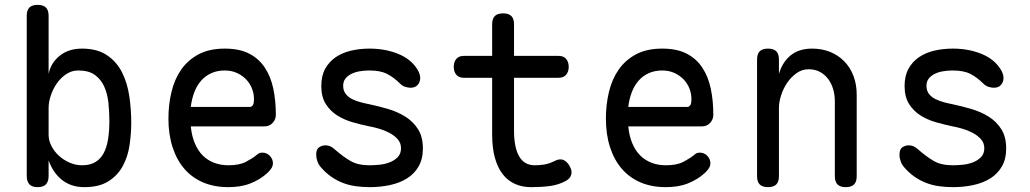

<svg xmlns="http://www.w3.org/2000/svg" viewBox="-20 -760 4240 790"><path d="M135 10Q112 10 101 -1.5Q90 -13 90 -36V-695Q90 -718 101 -729Q112 -740 135 -740Q158 -740 169 -729Q180 -718 180 -695V-456Q189 -501 225.5 -530.5Q262 -560 317 -560Q380 -560 420 -533Q460 -506 482 -462.5Q504 -419 512 -364.5Q520 -310 520 -256Q520 -210 513 -162.5Q506 -115 485 -76.5Q464 -38 426 -14Q388 10 327 10Q298 10 275 2Q252 -6 234 -20.5Q216 -35 202.5 -55Q189 -75 180 -100V-36Q180 -13 169 -1.5Q158 10 135 10ZM318 -80Q351 -80 373 -93.5Q395 -107 407.5 -131.5Q420 -156 425 -189.5Q430 -223 430 -262Q430 -300 426 -337.5Q422 -375 408.5 -404.5Q395 -434 370 -452Q345 -470 302 -470Q275 -470 252.5 -455Q230 -440 214 -417Q198 -394 189 -367Q180 -340 180 -316V-206Q180 -182 191.5 -159.5Q203 -137 222 -119.5Q241 -102 266 -91Q291 -80 318 -80Z M1059 -132Q1078 -132 1090.5 -118.5Q1103 -105 1103 -88Q1103 -79 1098.5 -70.5Q1094 -62 1082 -50Q1066 -35 1048 -24Q1030 -13 1009.5 -5Q989 3 966.5 6.5Q944 10 919 10Q861 10 815.5 -9.5Q770 -29 738.5 -65.5Q707 -102 690 -154.5Q673 -207 673 -272Q673 -329 685.5 -381.5Q698 -434 725.5 -473.5Q753 -513 797 -536.5Q841 -560 905 -560Q965 -560 1005 -539.5Q1045 -519 1069.5 -482Q1094 -445 1104.5 -395.5Q1115 -346 1115 -287Q1115 -269 1102 -254.5Q1089 -240 1068 -240H765Q769 -200 782 -169.5Q795 -139 815 -119.5Q835 -100 861.5 -90Q888 -80 920 -80Q965 -80 991.5 -94Q1018 -108 1033 -120Q1041 -127 1046 -129.5Q1051 -132 1059 -132ZM1009 -320Q1014 -320 1019.5 -326Q1025 -332 1025 -353Q1025 -374 1017 -395Q1009 -416 993.5 -432.5Q978 -449 955.5 -459.5Q933 -470 905 -470Q874 -470 849.5 -459Q825 -448 807.5 -428Q790 -408 779.5 -380.5Q769 -353 765 -320Z M1501 10Q1471 10 1443 6Q1415 2 1390.5 -7.5Q1366 -17 1343.5 -32.5Q1321 -48 1301 -71Q1291 -82 1286 -96Q1281 -110 1281 -124Q1281 -146 1293 -154Q1305 -162 1319 -162Q1330 -162 1339 -158Q1348 -154 1359 -144Q1391 -116 1421.5 -98Q1452 -80 1500 -80Q1517 -80 1539.5 -82Q1562 -84 1582 -91.5Q1602 -99 1616 -113Q1630 -127 1630 -150Q1630 -172 1616 -187.5Q1602 -203 1582 -213.5Q1562 -224 1539.5 -230.5Q1517 -237 1500 -240Q1466 -247 1431 -257Q1396 -267 1367.5 -285Q1339 -303 1320.5 -332Q1302 -361 1302 -406Q1302 -448 1318 -477Q1334 -506 1361 -524.5Q1388 -543 1424 -551.5Q1460 -560 1500 -560Q1565 -560 1618 -538.5Q1671 -517 1697 -475Q1704 -464 1706.5 -455Q1709 -446 1709 -439Q1709 -423 1699 -411Q1689 -399 1669 -399Q1660 -399 1648 -402.5Q1636 -406 1625 -417Q1601 -441 1573.5 -455.5Q1546 -470 1500 -470Q1478 -470 1458.5 -466.5Q1439 -463 1424 -455Q1409 -447 1400.5 -435.5Q1392 -424 1392 -407Q1392 -387 1402.5 -373.5Q1413 -360 1429.5 -352Q1446 -344 1465 -339Q1484 -334 1500 -331Q1538 -323 1577 -311.5Q1616 -300 1648 -280Q1680 -260 1700 -228.5Q1720 -197 1720 -149Q1720 -105 1702 -74.5Q1684 -44 1654 -25.5Q1624 -7 1584.5 1.5Q1545 10 1501 10Z M2279 -530Q2299 -530 2309.5 -517.5Q2320 -505 2320 -485Q2320 -465 2309.5 -452.5Q2299 -440 2279 -440H1888Q1868 -440 1857.5 -452.5Q1847 -465 1847 -485Q1847 -505 1857.5 -517.5Q1868 -530 1888 -530ZM2261 -97Q2281 -108 2296.5 -102.5Q2312 -97 2323 -78Q2335 -58 2330.5 -41.5Q2326 -25 2307 -15Q2277 1 2242 5.5Q2207 10 2165 10Q2129 10 2099.5 -3Q2070 -16 2049 -42.5Q2028 -69 2016.5 -110Q2005 -151 2005 -207V-660Q2005 -683 2016 -694Q2027 -705 2050 -705Q2073 -705 2084 -694Q2095 -683 2095 -660V-224Q2095 -152 2116.5 -116Q2138 -80 2180 -80Q2200 -80 2219 -83Q2238 -86 2261 -97Z M2859 -132Q2878 -132 2890.5 -118.5Q2903 -105 2903 -88Q2903 -79 2898.5 -70.5Q2894 -62 2882 -50Q2866 -35 2848 -24Q2830 -13 2809.5 -5Q2789 3 2766.5 6.5Q2744 10 2719 10Q2661 10 2615.5 -9.5Q2570 -29 2538.5 -65.5Q2507 -102 2490 -154.5Q2473 -207 2473 -272Q2473 -329 2485.5 -381.5Q2498 -434 2525.5 -473.5Q2553 -513 2597 -536.5Q2641 -560 2705 -560Q2765 -560 2805 -539.5Q2845 -519 2869.5 -482Q2894 -445 2904.5 -395.5Q2915 -346 2915 -287Q2915 -269 2902 -254.5Q2889 -240 2868 -240H2565Q2569 -200 2582 -169.5Q2595 -139 2615 -119.5Q2635 -100 2661.5 -90Q2688 -80 2720 -80Q2765 -80 2791.5 -94Q2818 -108 2833 -120Q2841 -127 2846 -129.5Q2851 -132 2859 -132ZM2809 -320Q2814 -320 2819.5 -326Q2825 -332 2825 -353Q2825 -374 2817 -395Q2809 -416 2793.5 -432.5Q2778 -449 2755.5 -459.5Q2733 -470 2705 -470Q2674 -470 2649.5 -459Q2625 -448 2607.5 -428Q2590 -408 2579.5 -380.5Q2569 -353 2565 -320Z M3185 -35Q3185 -12 3174 -1Q3163 10 3140 10Q3117 10 3106 -1Q3095 -12 3095 -35V-515Q3095 -538 3106 -549Q3117 -560 3140 -560Q3163 -560 3174 -549Q3185 -538 3185 -515V-456Q3199 -504 3233 -532Q3267 -560 3322 -560Q3362 -560 3395.5 -546.5Q3429 -533 3453.5 -508Q3478 -483 3491.5 -448Q3505 -413 3505 -370V-35Q3505 -12 3494 -1Q3483 10 3460 10Q3437 10 3426 -1Q3415 -12 3415 -35V-344Q3415 -370 3408 -393.5Q3401 -417 3387.5 -435Q3374 -453 3354 -464Q3334 -475 3307 -475Q3280 -475 3257.5 -459Q3235 -443 3219 -419.5Q3203 -396 3194 -368Q3185 -340 3185 -316Z M3901 10Q3871 10 3843 6Q3815 2 3790.5 -7.5Q3766 -17 3743.5 -32.5Q3721 -48 3701 -71Q3691 -82 3686 -96Q3681 -110 3681 -124Q3681 -146 3693 -154Q3705 -162 3719 -162Q3730 -162 3739 -158Q3748 -154 3759 -144Q3791 -116 3821.5 -98Q3852 -80 3900 -80Q3917 -80 3939.5 -82Q3962 -84 3982 -91.5Q4002 -99 4016 -113Q4030 -127 4030 -150Q4030 -172 4016 -187.5Q4002 -203 3982 -213.5Q3962 -224 3939.5 -230.5Q3917 -237 3900 -240Q3866 -247 3831 -257Q3796 -267 3767.5 -285Q3739 -303 3720.5 -332Q3702 -361 3702 -406Q3702 -448 3718 -477Q3734 -506 3761 -524.5Q3788 -543 3824 -551.5Q3860 -560 3900 -560Q3965 -560 4018 -538.5Q4071 -517 4097 -475Q4104 -464 4106.5 -455Q4109 -446 4109 -439Q4109 -423 4099 -411Q4089 -399 4069 -399Q4060 -399 4048 -402.5Q4036 -406 4025 -417Q4001 -441 3973.5 -455.5Q3946 -470 3900 -470Q3878 -470 3858.5 -466.5Q3839 -463 3824 -455Q3809 -447 3800.5 -435.5Q3792 -424 3792 -407Q3792 -387 3802.5 -373.5Q3813 -360 3829.5 -352Q3846 -344 3865 -339Q3884 -334 3900 -331Q3938 -323 3977 -311.5Q4016 -300 4048 -280Q4080 -260 4100 -228.5Q4120 -197 4120 -149Q4120 -105 4102 -74.5Q4084 -44 4054 -25.5Q4024 -7 3984.5 1.5Q3945 10 3901 10Z"/></svg>

Font: Maple Mono
Style: Regular
Weight: 400
Monospace: yes
Designer: subframe7536
Version: Version 7.300